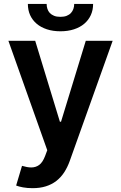

<svg xmlns="http://www.w3.org/2000/svg" viewBox="-20 -753 616 977"><path d="M146 204.5Q119.3 204.5 97.3 200.5Q75.3 196.4 62.1 191.1L92 90.9Q105.1 94.8 116.8 96.9Q128.6 99.1 138.8 99.1Q162.3 99.1 179.7 86.1Q197.1 73.2 209.5 40.8L220.5 11.4L22.7 -545.5H159.1L284.8 -133.5H290.5L416.5 -545.5H553.3L334.9 66.1Q323.2 98.7 306.3 124.5Q289.4 150.2 266.3 168Q243.3 185.7 213.4 195.1Q183.6 204.5 146 204.5ZM453.8 -733Q453.8 -701.7 442.1 -676.1Q430.4 -650.6 408.9 -632.3Q387.4 -614 356.5 -603.9Q325.6 -593.8 287.3 -593.8Q249.3 -593.8 218.6 -603.9Q187.9 -614 166.4 -632.3Q144.9 -650.6 133.3 -676.1Q121.8 -701.7 121.8 -733H217.3Q217.3 -720.2 221.1 -708.3Q224.8 -696.4 233.1 -687.3Q241.5 -678.3 254.8 -672.8Q268.1 -667.3 287.3 -667.3Q306.1 -667.3 319.4 -672.6Q332.7 -677.9 341.1 -687Q349.4 -696 353.5 -707.9Q357.6 -719.8 357.6 -733Z"/></svg>

Font: Interop SemBd
Style: Regular
Weight: 600
Designer: Rasmus Andersson, Google, Jang Haemin
Foundry: jhaemin
Version: Version 1.008